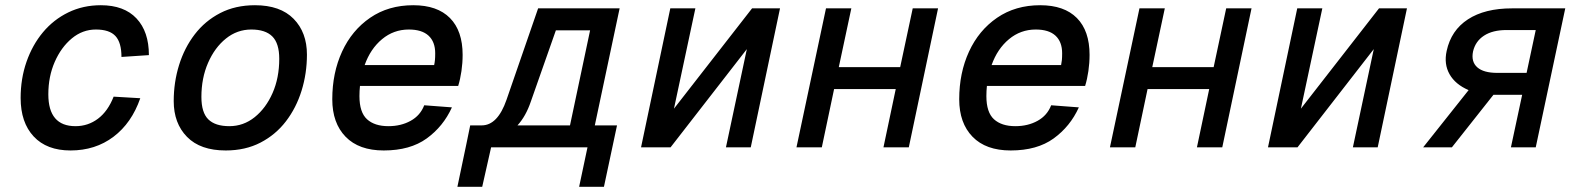

<svg xmlns="http://www.w3.org/2000/svg" viewBox="-20 -564 6040 735"><path d="M250 12Q159 12 109 -41.5Q59 -95 59 -189Q59 -263 81.5 -327.5Q104 -392 144.5 -440.5Q185 -489 241.5 -516.5Q298 -544 366 -544Q455 -544 502.5 -493.5Q550 -443 550 -353L445 -346Q445 -401 422 -426Q399 -451 347 -451Q296 -451 255 -417Q214 -383 189.5 -327Q165 -271 165 -203Q165 -81 269 -81Q317 -81 355 -109.5Q393 -138 415 -194L517 -188Q484 -93 414.5 -40.5Q345 12 250 12Z M844 12Q747 12 696 -40Q645 -92 645 -177Q645 -249 665.5 -315Q686 -381 725.5 -432.5Q765 -484 823 -514Q881 -544 956 -544Q1053 -544 1104 -492Q1155 -440 1155 -355Q1155 -283 1134.5 -217Q1114 -151 1074.5 -99.5Q1035 -48 977 -18Q919 12 844 12ZM858 -81Q912 -81 955 -115.5Q998 -150 1023.5 -208Q1049 -266 1049 -339Q1049 -398 1022.5 -424.5Q996 -451 942 -451Q888 -451 845 -416.5Q802 -382 776.5 -323.5Q751 -265 751 -193Q751 -133 777.5 -107Q804 -81 858 -81Z M1449 12Q1354 12 1303 -40.5Q1252 -93 1252 -184Q1252 -285 1289.5 -366.5Q1327 -448 1397 -496Q1467 -544 1562 -544Q1654 -544 1702.5 -495Q1751 -446 1751 -354Q1751 -323 1746.5 -292Q1742 -261 1734 -235H1358Q1356 -216 1356 -196Q1356 -134 1385 -107.5Q1414 -81 1467 -81Q1515 -81 1552 -101.5Q1589 -122 1604 -161L1710 -153Q1677 -80 1613.5 -34Q1550 12 1449 12ZM1545 -451Q1487 -451 1442.5 -414Q1398 -377 1376 -315H1642Q1644 -324 1645 -334Q1646 -344 1646 -360Q1646 -404 1620.5 -427.5Q1595 -451 1545 -451Z M1731 151 1765 -11 1780 -84H1824Q1885 -84 1919 -182L2040 -532H2352L2257 -84H2342L2292 151H2197L2229 0H1860L1826 151ZM2012 -175Q1993 -119 1961 -84H2162L2239 -448H2108Z M2434 0 2546 -532H2642L2560 -148L2859 -532H2966L2854 0H2759L2839 -376L2547 0Z M3029 0 3142 -532H3239L3191 -307H3426L3474 -532H3571L3459 0H3362L3409 -223H3173L3126 0Z M3849 12Q3754 12 3703 -40.5Q3652 -93 3652 -184Q3652 -285 3689.5 -366.5Q3727 -448 3797 -496Q3867 -544 3962 -544Q4054 -544 4102.5 -495Q4151 -446 4151 -354Q4151 -323 4146.5 -292Q4142 -261 4134 -235H3758Q3756 -216 3756 -196Q3756 -134 3785 -107.5Q3814 -81 3867 -81Q3915 -81 3952 -101.5Q3989 -122 4004 -161L4110 -153Q4077 -80 4013.5 -34Q3950 12 3849 12ZM3945 -451Q3887 -451 3842.5 -414Q3798 -377 3776 -315H4042Q4044 -324 4045 -334Q4046 -344 4046 -360Q4046 -404 4020.5 -427.5Q3995 -451 3945 -451Z M4229 0 4342 -532H4439L4391 -307H4626L4674 -532H4771L4659 0H4562L4609 -223H4373L4326 0Z M4834 0 4946 -532H5042L4960 -148L5259 -532H5366L5254 0H5159L5239 -376L4947 0Z M5428 0 5602 -219Q5551 -241 5529 -280Q5507 -319 5518 -369Q5535 -448 5599.5 -490Q5664 -532 5768 -532H5972L5859 0H5764L5807 -201H5697L5538 0ZM5712 -285H5824L5859 -449H5747Q5694 -449 5661 -427.5Q5628 -406 5619 -367Q5611 -328 5635 -306.5Q5659 -285 5712 -285Z"/></svg>

Font: Geist Mono Medium
Style: Italic
Weight: 500
Italic angle: -12°
Monospace: yes
Designer: Basement.studio, Andrés Briganti, Mateo Zaragoza
Foundry: Basement.studio, Vercel, Andrés Briganti, Guido Ferreyra, Mateo Zaragoza
Version: Version 1.500; ttfautohint (v1.8.4.7-5d5b)